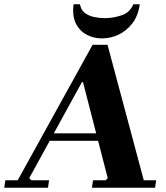

<svg xmlns="http://www.w3.org/2000/svg" viewBox="-64 -880 776 900"><path d="M161 0H-44L-39 -35H19L370 -670H440L610 -35H668L663 0H367L372 -35H431L441 -45L325 -495H320L73 -45L83 -35H166ZM161 -255H487L482 -220H156ZM561 -860H591Q584 -807 557 -771.5Q530 -736 492.5 -718Q455 -700 414 -700Q374 -700 341 -718Q308 -736 291 -771.5Q274 -807 281 -860H311Q315 -834 333 -820Q351 -806 376 -800.5Q401 -795 427 -795Q466 -795 505.5 -808Q545 -821 561 -860Z"/></svg>

Font: Brygada 1918
Style: Bold Italic
Weight: 700
Italic angle: -8°
Designer: Mateusz Machalski | Borys Kosmynka | Przemek Hoffer
Foundry: NIEPODLEGLA 2018
Version: Version 3.006